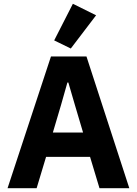

<svg xmlns="http://www.w3.org/2000/svg" viewBox="-20 -997 725 1017"><path d="M665 0H507L457 -166H224L174 0H20L250 -698H438ZM420 -295 377 -440 342 -560H337L303 -440L260 -295ZM489 -916 355 -740 267 -783 366 -977Z"/></svg>

Font: IBM Plex Sans
Style: Regular
Weight: 400
Designer: Mike Abbink, Paul van der Laan, Pieter van Rosmalen
Foundry: Bold Monday
Version: Version 3.201